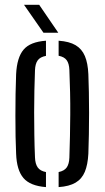

<svg xmlns="http://www.w3.org/2000/svg" viewBox="-20 -777 438 804"><path d="M47.5 -133Q46 -163.5 45.2 -205.2Q44.5 -247 44.5 -293Q44.5 -339 45.2 -384.2Q46 -429.5 47.5 -466.5Q51 -536.5 78.8 -569.2Q106.5 -602 172.5 -606.5V-543Q148 -538.5 137.8 -524.2Q127.5 -510 126.5 -482.5Q125 -442.5 124 -398Q123 -353.5 123 -306.5Q123 -259.5 123.8 -211.8Q124.5 -164 126.5 -118Q127.5 -90.5 138 -75.8Q148.5 -61 172.5 -56.5V6.5Q106.5 1.5 78.2 -31.5Q50 -64.5 47.5 -133ZM225.5 6.5V-56.5Q249.5 -61.5 259.5 -76Q269.5 -90.5 270.5 -116.5Q272 -162 273 -207.2Q274 -252.5 274.2 -298.2Q274.5 -344 273.5 -390.5Q272.5 -437 270.5 -484Q269.5 -511 259.2 -525Q249 -539 225.5 -543.5V-606.5Q270 -603.5 296.5 -587.8Q323 -572 335.5 -542.2Q348 -512.5 350 -466.5Q351.5 -432.5 352.2 -390.5Q353 -348.5 353 -303.8Q353 -259 352.2 -215Q351.5 -171 350 -133Q347.5 -87 335.2 -57.5Q323 -28 296.5 -12.2Q270 3.5 225.5 6.5ZM162 -640 80.5 -757H144L224 -640Z"/></svg>

Font: Big Shoulders Stencil Text Thin
Style: Regular
Weight: 400
Version: Version 2.001